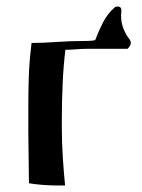

<svg xmlns="http://www.w3.org/2000/svg" viewBox="-20 -566 437 590"><path d="M273 -444Q284 -473 297 -498Q310 -523 331 -542Q335 -546 341 -546Q353 -546 353 -534Q353 -530 352.5 -526.5Q352 -523 352 -519Q352 -497 359 -479Q366 -461 376 -448Q382 -441 382 -434Q382 -426 372 -416H248Q232 -416 214 -414.5Q196 -413 181 -413Q175 -365 172.5 -309Q170 -253 170 -199V-174Q170 -128 173 -82Q176 -36 180 4H156Q134 4 109 2Q84 0 69 -3Q69 -34 68 -78Q67 -122 67 -159V-236Q67 -285 68.5 -331Q70 -377 77 -434Q111 -434 153.5 -437Q196 -440 233 -440Q273 -440 273 -444Z"/></svg>

Font: Ponomar
Style: Regular
Weight: 400
Version: Version 1.301; ttfautohint (v1.8.4.7-5d5b)